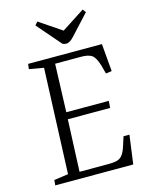

<svg xmlns="http://www.w3.org/2000/svg" viewBox="-135 -1013 846 1096"><g transform="rotate(-15 288.0 -465.0)"><path d="M164 -665 78 -680 82 -710H518L532 -547L497 -542L483 -594Q468 -643 447.5 -657Q427 -671 385 -671H231L221 -387H472L469 -346H219L206 -39H380Q408 -39 427.5 -44Q447 -49 460.5 -66.5Q474 -84 485 -120L501 -170H536L513 0H52L55 -31L139 -43ZM179 -911 195 -930 327 -841 463 -929 477 -910 370 -794Q344 -765 324 -765Q312 -765 301 -770Z"/></g></svg>

Font: Literata 36pt Light
Style: Italic
Weight: 300
Italic angle: -2°
Designer: Latin by Veronika Burian and Jose Scaglione. Greek by Irene Vlachou. Cyrillic by Vera Evstafieva
Foundry: TypeTogether
Version: Version 3.002